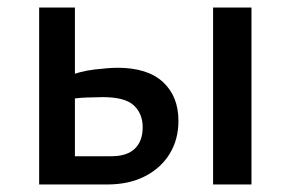

<svg xmlns="http://www.w3.org/2000/svg" viewBox="-20 -490 772 510"><path d="M84 0V-470H179V-75H276Q317 -75 338 -95Q359 -115 359 -152Q359 -188 335.5 -210Q312 -232 253 -232Q241 -232 210.5 -231Q180 -230 152 -224V-285Q193 -301 232 -305.5Q271 -310 292 -310Q372 -310 413 -272Q454 -234 454 -169Q454 -120 431 -82Q408 -44 365.5 -22Q323 0 265 0ZM546 0V-470H648V0Z"/></svg>

Font: Ysabeau SC SemiBold
Style: Regular
Weight: 600
Designer: Christian Thalmann (Catharsis Fonts)
Version: Version 2.001;gftools[0.9.30]; featfreeze: smcp